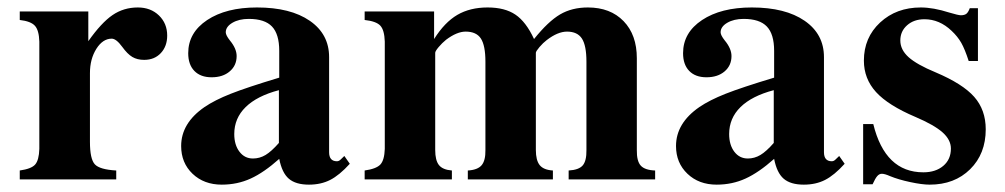

<svg xmlns="http://www.w3.org/2000/svg" viewBox="-20 -483 2705 517"><path d="M293 -23.9V0H33.2V-23.9Q64.5 -28.3 74.7 -40Q85 -51.8 85.9 -82V-371.1Q85 -401.4 74 -413.6Q63 -425.8 33.2 -429.2V-452.1H217.8V-372.1Q252.9 -421.9 283 -442.4Q313 -462.9 351.1 -462.9Q385.7 -462.9 408 -441.4Q430.2 -419.9 430.2 -387.2Q430.2 -358.4 413.1 -340.1Q396 -321.8 368.2 -321.8Q349.6 -321.8 336.4 -329.6Q323.2 -337.4 309.1 -356.9Q293 -378.9 280.8 -378.9Q256.8 -378.9 239.5 -351.6Q222.2 -324.2 222.2 -286.1V-101.1Q222.2 -54.7 235.4 -40.5Q248.5 -26.4 293 -23.9Z M907.2 -63 921.9 -42Q894 -11.2 869.1 1.5Q844.2 14.2 812 14.2Q776.4 14.2 757.8 -1.7Q739.3 -17.6 731.9 -55.2Q690.9 -18.6 655 -2.2Q619.1 14.2 577.1 14.2Q529.3 14.2 498.5 -15.1Q467.8 -44.4 467.8 -89.8Q467.8 -151.4 530.8 -194.8Q558.1 -213.4 601.3 -230.5Q644.5 -247.6 731.9 -273.9V-346.2Q731.9 -391.1 712.4 -411.6Q692.9 -432.1 649.9 -432.1Q623.5 -432.1 605.7 -421.6Q587.9 -411.1 587.9 -396Q587.9 -388.2 599.1 -374Q617.2 -352.1 617.2 -332Q617.2 -306.6 598.6 -290.8Q580.1 -274.9 549.8 -274.9Q520 -274.9 503.4 -292Q486.8 -309.1 486.8 -339.8Q486.8 -395 537.8 -429Q588.9 -462.9 671.9 -462.9Q762.2 -462.9 814.2 -427Q866.2 -391.1 866.2 -329.1V-73.2Q866.2 -48.8 887.2 -48.8Q892.6 -48.8 897 -53.2ZM731 -98.1V-240.2Q671.9 -224.6 641.4 -194.6Q610.8 -164.6 610.8 -122.1Q610.8 -92.8 624.8 -74.5Q638.7 -56.2 661.1 -56.2Q679.2 -56.2 695.1 -65.7Q710.9 -75.2 731 -98.1Z M1744.1 -23.9V0H1511.2V-23.9Q1538.6 -25.4 1549.1 -37.6Q1559.6 -49.8 1559.1 -79.1V-316.9Q1559.1 -360.4 1546.9 -379.2Q1534.7 -397.9 1506.8 -397.9Q1481.9 -397.9 1452.1 -375Q1442.4 -367.7 1432.6 -356.2Q1422.9 -344.7 1422.9 -340.8V-79.1Q1422.9 -51.3 1433.3 -38.3Q1443.8 -25.4 1468.8 -23.9V0H1239.7V-23.9Q1266.1 -25.4 1276.9 -38.1Q1287.6 -50.8 1287.1 -79.1V-316.9Q1287.1 -360.4 1274.9 -379.2Q1262.7 -397.9 1233.9 -397.9Q1210.4 -397.9 1181.2 -376Q1170.4 -367.2 1161.1 -356.2Q1151.9 -345.2 1151.9 -340.8V-79.1Q1151.9 -51.3 1161.9 -38.6Q1171.9 -25.9 1196.8 -23.9V0H961.9V-23.9Q993.2 -28.3 1004.2 -40Q1015.1 -51.8 1016.1 -82V-371.1Q1015.1 -401.9 1004.2 -413.8Q993.2 -425.8 961.9 -429.2V-452.1H1148.9V-377.9Q1177.2 -422.9 1211.4 -442.9Q1245.6 -462.9 1293 -462.9Q1339.4 -462.9 1367.9 -443.6Q1396.5 -424.3 1418 -377.9Q1456.1 -425.3 1488 -444.1Q1520 -462.9 1563 -462.9Q1623.5 -462.9 1659.2 -426Q1694.8 -389.2 1694.8 -326.2V-79.1Q1694.3 -49.3 1705.3 -37.1Q1716.3 -24.9 1744.1 -23.9Z M2239.7 -63 2254.4 -42Q2226.6 -11.2 2201.7 1.5Q2176.8 14.2 2144.5 14.2Q2108.9 14.2 2090.3 -1.7Q2071.8 -17.6 2064.5 -55.2Q2023.4 -18.6 1987.5 -2.2Q1951.7 14.2 1909.7 14.2Q1861.8 14.2 1831.1 -15.1Q1800.3 -44.4 1800.3 -89.8Q1800.3 -151.4 1863.3 -194.8Q1890.6 -213.4 1933.8 -230.5Q1977.1 -247.6 2064.5 -273.9V-346.2Q2064.5 -391.1 2044.9 -411.6Q2025.4 -432.1 1982.4 -432.1Q1956.1 -432.1 1938.2 -421.6Q1920.4 -411.1 1920.4 -396Q1920.4 -388.2 1931.6 -374Q1949.7 -352.1 1949.7 -332Q1949.7 -306.6 1931.2 -290.8Q1912.6 -274.9 1882.3 -274.9Q1852.5 -274.9 1835.9 -292Q1819.3 -309.1 1819.3 -339.8Q1819.3 -395 1870.4 -429Q1921.4 -462.9 2004.4 -462.9Q2094.7 -462.9 2146.7 -427Q2198.7 -391.1 2198.7 -329.1V-73.2Q2198.7 -48.8 2219.7 -48.8Q2225.1 -48.8 2229.5 -53.2ZM2063.5 -98.1V-240.2Q2004.4 -224.6 1973.9 -194.6Q1943.4 -164.6 1943.4 -122.1Q1943.4 -92.8 1957.3 -74.5Q1971.2 -56.2 1993.7 -56.2Q2011.7 -56.2 2027.6 -65.7Q2043.5 -75.2 2063.5 -98.1Z M2613.3 -318.8H2588.4Q2578.1 -350.6 2568.4 -367.7Q2558.6 -384.8 2542.5 -399.9Q2509.8 -431.2 2469.2 -431.2Q2440.9 -431.2 2422.6 -415Q2404.3 -398.9 2404.3 -374Q2404.3 -349.1 2426.5 -329.1Q2448.7 -309.1 2499.5 -288.1Q2572.3 -257.3 2603.3 -222.2Q2634.3 -187 2634.3 -134.8Q2634.3 -68.8 2592.3 -27.3Q2550.3 14.2 2483.4 14.2Q2462.9 14.2 2430.9 7.3Q2398.9 0.5 2376.5 -8.8Q2362.3 -15.1 2354.5 -15.1Q2347.7 -15.1 2342.3 -9Q2336.9 -2.9 2329.6 13.2H2304.2V-148.9H2331.5Q2363.3 -19 2466.3 -19Q2499.5 -19 2520 -36.4Q2540.5 -53.7 2540.5 -83Q2540.5 -106.4 2518.1 -126.5Q2495.6 -146.5 2445.3 -168Q2371.6 -199.2 2338.9 -235.1Q2306.2 -271 2306.2 -319.8Q2306.2 -381.8 2349.9 -422.4Q2393.6 -462.9 2459.5 -462.9Q2493.2 -462.9 2536.1 -449.2Q2560.5 -441.9 2567.4 -441.9Q2577.1 -441.9 2582.3 -446Q2587.4 -450.2 2591.3 -460.9H2613.3Z"/></svg>

Font: Accordance
Style: Bold
Weight: 700
Version: Version 1.2 (build January 31, 2020) Miklal Software Solutio